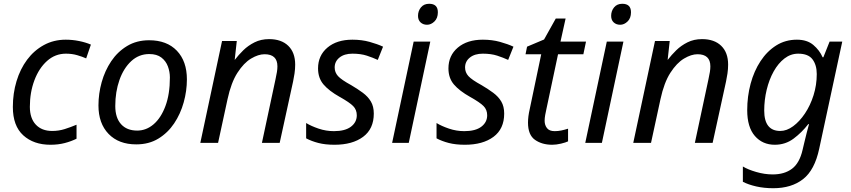

<svg xmlns="http://www.w3.org/2000/svg" viewBox="-20 -756 4505 1016"><path d="M247 10Q158 10 103 -40Q48 -90 48 -190Q48 -262 67.5 -326.5Q87 -391 123.5 -440Q160 -489 212 -517.5Q264 -546 328 -546Q363 -546 398 -539Q433 -532 461 -520L436 -447Q416 -456 388.5 -464Q361 -472 329 -472Q272 -472 229 -433.5Q186 -395 162 -331Q138 -267 138 -191Q138 -130 169.5 -96.5Q201 -63 256 -63Q291 -63 322.5 -73Q354 -83 385 -96V-22Q357 -8 322.5 1Q288 10 247 10Z M701 8Q608 8 554.5 -47.5Q501 -103 501 -198Q501 -260 518 -321Q535 -382 568.5 -432Q602 -482 652.5 -512.5Q703 -543 769 -543Q863 -543 916 -487.5Q969 -432 969 -336Q969 -275 952 -214Q935 -153 901.5 -103Q868 -53 818 -22.5Q768 8 701 8ZM706 -65Q754 -65 793 -98.5Q832 -132 855.5 -195Q879 -258 879 -346Q879 -376 868.5 -404.5Q858 -433 834 -451.5Q810 -470 770 -470Q715 -470 674.5 -432.5Q634 -395 612 -332.5Q590 -270 590 -195Q590 -133 620.5 -99Q651 -65 706 -65Z M1040 0 1155 -539H1233L1222 -440H1223Q1242 -465 1267.5 -490Q1293 -515 1327 -532Q1361 -549 1404 -549Q1469 -549 1505.5 -513.5Q1542 -478 1542 -414Q1542 -391 1538.5 -367Q1535 -343 1531 -325L1460 0H1366L1438 -337Q1443 -360 1445.5 -375.5Q1448 -391 1448 -405Q1448 -469 1380 -469Q1347 -469 1308.5 -446Q1270 -423 1236.5 -371Q1203 -319 1184 -231L1134 0Z M1750 10Q1701 10 1664.5 0.5Q1628 -9 1600 -24V-105Q1626 -89 1665.5 -75.5Q1705 -62 1747 -62Q1806 -62 1837 -85.5Q1868 -109 1868 -146Q1868 -175 1849 -194.5Q1830 -214 1778 -243Q1721 -275 1692 -309Q1663 -343 1663 -394Q1663 -462 1712.5 -504Q1762 -546 1845 -546Q1894 -546 1935.5 -534.5Q1977 -523 2007 -509L1979 -439Q1953 -451 1921 -461.5Q1889 -472 1845 -472Q1802 -472 1776.5 -451.5Q1751 -431 1751 -399Q1751 -373 1768.5 -353.5Q1786 -334 1839 -305Q1873 -285 1900 -265Q1927 -245 1942.5 -219Q1958 -193 1958 -155Q1958 -74 1901.5 -32Q1845 10 1750 10Z M2240 -625Q2219 -625 2205.5 -637.5Q2192 -650 2192 -672Q2192 -698 2207.5 -717Q2223 -736 2251 -736Q2297 -736 2297 -691Q2297 -660 2279 -642.5Q2261 -625 2240 -625ZM2055 0 2169 -536H2257L2143 0Z M2440 10Q2391 10 2354.5 0.5Q2318 -9 2290 -24V-105Q2316 -89 2355.5 -75.5Q2395 -62 2437 -62Q2496 -62 2527 -85.5Q2558 -109 2558 -146Q2558 -175 2539 -194.5Q2520 -214 2468 -243Q2411 -275 2382 -309Q2353 -343 2353 -394Q2353 -462 2402.5 -504Q2452 -546 2535 -546Q2584 -546 2625.5 -534.5Q2667 -523 2697 -509L2669 -439Q2643 -451 2611 -461.5Q2579 -472 2535 -472Q2492 -472 2466.5 -451.5Q2441 -431 2441 -399Q2441 -373 2458.5 -353.5Q2476 -334 2529 -305Q2563 -285 2590 -265Q2617 -245 2632.5 -219Q2648 -193 2648 -155Q2648 -74 2591.5 -32Q2535 10 2440 10Z M2902 10Q2848 10 2811 -16Q2774 -42 2774 -107Q2774 -139 2783 -178L2844 -469H2761L2769 -509L2859 -547L2921 -658H2973L2946 -536H3081L3067 -469H2933L2871 -177Q2868 -164 2865 -147.5Q2862 -131 2862 -117Q2862 -94 2874.5 -78Q2887 -62 2915 -62Q2933 -62 2950 -65.5Q2967 -69 2986 -75V-8Q2974 -2 2949 4Q2924 10 2902 10Z M3262 -625Q3241 -625 3227.5 -637.5Q3214 -650 3214 -672Q3214 -698 3229.5 -717Q3245 -736 3273 -736Q3319 -736 3319 -691Q3319 -660 3301 -642.5Q3283 -625 3262 -625ZM3077 0 3191 -536H3279L3165 0Z M3331 0 3446 -539H3524L3513 -440H3514Q3533 -465 3558.5 -490Q3584 -515 3618 -532Q3652 -549 3695 -549Q3760 -549 3796.5 -513.5Q3833 -478 3833 -414Q3833 -391 3829.5 -367Q3826 -343 3822 -325L3751 0H3657L3729 -337Q3734 -360 3736.5 -375.5Q3739 -391 3739 -405Q3739 -469 3671 -469Q3638 -469 3599.5 -446Q3561 -423 3527.5 -371Q3494 -319 3475 -231L3425 0Z M4072 240Q4023 240 3981.5 230.5Q3940 221 3911 206V125Q3937 141 3981.5 154Q4026 167 4069 167Q4131 167 4171 137Q4211 107 4227 37L4236 -1Q4241 -24 4248.5 -52Q4256 -80 4261 -99H4257Q4223 -55 4179.5 -22.5Q4136 10 4080 10Q4015 10 3974.5 -36.5Q3934 -83 3934 -173Q3934 -246 3952 -313Q3970 -380 4004.5 -432.5Q4039 -485 4087.5 -515.5Q4136 -546 4197 -546Q4251 -546 4284 -518Q4317 -490 4333 -453H4337L4370 -536H4437L4315 31Q4291 144 4229.5 192Q4168 240 4072 240ZM4109 -63Q4143 -63 4177 -88Q4211 -113 4239.5 -155.5Q4268 -198 4285 -252Q4302 -306 4302 -364Q4302 -412 4279.5 -442Q4257 -472 4204 -472Q4164 -472 4131 -446.5Q4098 -421 4074 -378Q4050 -335 4037 -281Q4024 -227 4024 -171Q4024 -63 4109 -63Z"/></svg>

Font: Noto Sans IKEA
Style: Italic
Weight: 400
Italic angle: -12°
Designer: Monotype Design Team
Foundry: Monotype Imaging Inc.
Version: Version 2.001